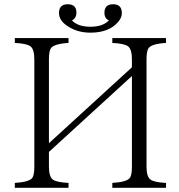

<svg xmlns="http://www.w3.org/2000/svg" viewBox="-20 -894 845 904"><path d="M492.7 -797.9Q471.7 -807.1 471.7 -834Q471.7 -874 512.7 -874Q553.7 -874 553.7 -832Q553.7 -811 536.6 -791Q493.2 -740.2 405.8 -740.2Q341.3 -740.2 294.9 -773.4Q257.8 -798.3 257.8 -833Q257.8 -874 298.8 -874Q339.8 -874 339.8 -835Q339.8 -808.6 318.8 -797.9Q347.2 -768.1 405.8 -768.1Q464.4 -768.1 492.7 -797.9ZM49.8 -714.8H302.7V-691.9Q232.4 -687.5 219.2 -666Q210.4 -652.3 210.4 -614.7V-219.7L601.1 -577.1V-614.7Q601.1 -662.1 583 -675.8Q565.9 -689 508.8 -691.9V-714.8H761.7V-691.9Q691.9 -687.5 678.7 -666Q669.9 -652.3 669.9 -614.7V-109.9Q669.9 -62.5 688 -48.8Q705.1 -35.6 761.7 -32.7V-9.8H508.8V-32.7Q579.1 -37.1 592.3 -57.6Q601.1 -71.3 601.1 -109.9V-536.1L210.4 -178.7V-109.9Q210.4 -62.5 228.5 -48.8Q245.6 -35.6 302.7 -32.7V-9.8H49.8V-32.7Q119.6 -37.1 132.8 -57.6Q141.6 -71.3 141.6 -109.9V-614.7Q141.6 -662.1 123.5 -675.8Q106.4 -689 49.8 -691.9Z"/></svg>

Font: I.MingCP
Style: Regular
Weight: 400
Designer: I.Font Project
Version: Version 8.000; Sep 06, 2022